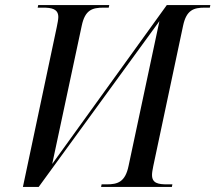

<svg xmlns="http://www.w3.org/2000/svg" viewBox="-20 -734 846 754"><path d="M203 -628 70 0H132L606 -651L485 -83C472 -19 442 -10 399 -10H379L377 0H655L657 -10H637C602 -10 577 -14 577 -47C577 -56 579 -67 582 -82L699 -633C712 -695 741 -704 784 -704H804L806 -714H635L185 -90L301 -633C314 -695 342 -704 387 -704H407L409 -714H130L128 -704H149C183 -704 209 -699 209 -667C209 -658 206 -643 203 -628Z"/></svg>

Font: Noto Serif Display SemiCondensed
Style: Italic
Weight: 400
Width: 4
Italic angle: -12°
Designer: Monotype Design Team
Foundry: Monotype Imaging Inc.
Version: Version 2.009